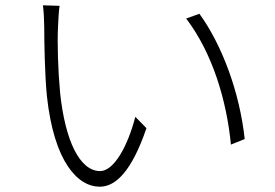

<svg xmlns="http://www.w3.org/2000/svg" viewBox="-20 -708 1040 725"><path d="M142 -688C145 -669 147 -628 147 -607C147 -551 149 -428 157 -346C184 -95 274 -3 357 -3C416 -3 477 -60 533 -224L491 -267C462 -155 410 -62 358 -62C281 -62 226 -177 207 -357C199 -443 196 -546 199 -605C200 -629 202 -669 205 -686ZM683 -638C784 -505 836 -326 852 -162L904 -183C885 -360 818 -539 733 -656Z"/></svg>

Font: Spoqa Han Sans Neo Light
Style: Regular
Weight: 300
Designer: [Spoqa Han Sans Neo] Dong-huui Kim ___ Younghwa Kang ___ Yujin Lee ___ [Noto Sans] Ryoko NISHIZUKA ____ (kana & ideograp
Foundry: Spoqa (http://www.spoqa-han-sans.com)
Version: Version 1.100;hotconv 1.0.109;makeotfexe 2.5.65596